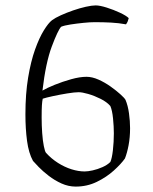

<svg xmlns="http://www.w3.org/2000/svg" viewBox="-20 -690 564 710"><path d="M260 0Q233 0 207.5 -11.5Q182 -23 160 -40Q138 -57 123 -72.5Q108 -88 102 -95Q86 -124 80 -169Q74 -214 74 -267Q74 -343 84 -403Q94 -463 109.5 -506.5Q125 -550 142 -577.5Q159 -605 172 -615Q184 -624 205 -633.5Q226 -643 250.5 -651.5Q275 -660 297.5 -665Q320 -670 334 -670Q349 -670 374.5 -662Q400 -654 423.5 -643Q447 -632 456 -623Q454 -616 452.5 -611.5Q451 -607 446 -600Q419 -605 390.5 -606.5Q362 -608 330 -608Q313 -608 288.5 -605.5Q264 -603 241 -599.5Q218 -596 206 -591Q194 -578 171.5 -518Q149 -458 137 -355Q154 -365 182.5 -376.5Q211 -388 243 -397Q275 -406 300 -406Q321 -406 344.5 -395.5Q368 -385 389 -370Q410 -355 425 -341.5Q440 -328 444 -321Q453 -300 457 -271Q461 -242 461 -216Q461 -182 455.5 -153Q450 -124 442 -104Q428 -84 401 -59.5Q374 -35 338 -17.5Q302 0 260 0ZM293 -56Q305 -56 323 -60Q341 -64 359 -72Q377 -80 388 -91Q394 -104 397.5 -134.5Q401 -165 401 -197Q401 -222 398 -252Q395 -282 388 -298Q375 -313 352 -324.5Q329 -336 306.5 -342.5Q284 -349 271 -349Q256 -349 228.5 -344.5Q201 -340 175.5 -334.5Q150 -329 138 -325Q136 -316 135 -301Q134 -286 134 -255Q134 -226 136 -198Q138 -170 142 -150Q146 -130 150 -125Q170 -103 194.5 -87.5Q219 -72 244.5 -64Q270 -56 293 -56Z"/></svg>

Font: Texturina Medium 12pt Thin
Style: Regular
Weight: 250
Version: Version 1.002